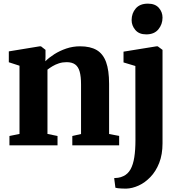

<svg xmlns="http://www.w3.org/2000/svg" viewBox="-20 -816 1012 1078"><path d="M89.5 -64V-447L29.5 -466.5V-527.5L203 -556H210L235.5 -536V-498.5L234.5 -472Q255 -492.5 285.2 -511.8Q315.5 -531 352.2 -543.5Q389 -556 429.5 -556Q487 -556 522.8 -535Q558.5 -514 575.5 -467.8Q592.5 -421.5 592.5 -345V-63.5L649 -53V0H386V-52.5L435 -63.5V-342Q435 -387 427.2 -414.2Q419.5 -441.5 401.8 -454.2Q384 -467 354 -467Q331 -467 311 -460.5Q291 -454 274.8 -444.2Q258.5 -434.5 246.5 -425V-64L303 -52.5V0H33V-52.5ZM689 243Q676.5 243 664 242.5Q651.5 242 642 240.8Q632.5 239.5 628 238L621 184Q629 184 643.5 182Q658 180 673.5 172.5Q698 161 712.8 134.8Q727.5 108.5 734 67.2Q740.5 26 740.5 -30.5L740 -445.5L673.5 -465.5V-526L859 -556H865.5L892.5 -536V-11.5Q892.5 51.5 873.8 99Q855 146.5 824.2 178.2Q793.5 210 758 226Q722.5 242 689 243ZM800.5 -623Q760.5 -623 739.8 -647.8Q719 -672.5 719 -703Q719 -741.5 742.2 -768.5Q765.5 -795.5 810 -795.5H811Q851 -795.5 871.8 -772Q892.5 -748.5 892.5 -717Q892.5 -679.5 869.2 -651.2Q846 -623 801.5 -623Z"/></svg>

Font: Merriweather 48pt ExtraBold
Style: Regular
Weight: 800
Version: Version 2.100